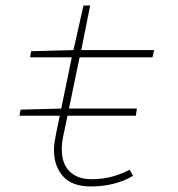

<svg xmlns="http://www.w3.org/2000/svg" viewBox="-20 -658 640 690"><path d="M50 -242 54 -264 204 -268H472L468 -242ZM306 12Q239 12 206.5 -24.5Q174 -61 174 -118Q174 -135 176.5 -150Q179 -165 182 -180L238 -452H88L92 -474L244 -478L280 -638H304L272 -478H534L528 -452H266L208 -172Q205 -159 203.5 -146.5Q202 -134 202 -122Q202 -69 230.5 -41.5Q259 -14 308 -14Q349 -14 383.5 -23.5Q418 -33 446 -48L458 -26Q428 -8 389.5 2Q351 12 306 12Z"/></svg>

Font: SourceCodeVF
Style: Italic
Weight: 200
Italic angle: -11°
Monospace: yes
Designer: Paul D. Hunt, Teo Tuominen
Foundry: Adobe
Version: Version 1.026;hotconv 1.1.0;makeotfexe 2.6.0